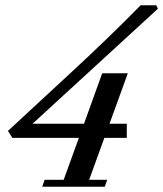

<svg xmlns="http://www.w3.org/2000/svg" viewBox="-20 -712 622 732"><path d="M141.1 0 149.9 -26.4H222.7L280.8 -186.5H26.9L10.3 -212.9L250.5 -435.1Q397.9 -571.3 516.1 -691.9H575.7L582 -678.7L104 -240.2H300.3L369.6 -432.6H467.3L397.5 -240.2H463.4V-186.5H377.9L319.8 -26.4H388.7L379.4 0Z"/></svg>

Font: Elstob 18pt SemiBold
Style: Italic
Weight: 600
Italic angle: -20°
Designer: Peter S. Baker
Version: Version 1.015